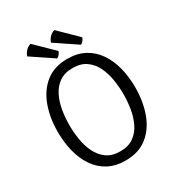

<svg xmlns="http://www.w3.org/2000/svg" viewBox="-208 -1015 1068 1157"><g transform="rotate(-30 326.5 -436.0)"><path d="M138 -342Q138 -293.5 146 -242.5Q154 -191.5 174.8 -148.5Q195.5 -105.5 232.2 -78.8Q269 -52 326.5 -52Q383.5 -52 420.2 -78.8Q457 -105.5 477.5 -148.5Q498 -191.5 506 -242.5Q514 -293.5 514 -342Q514 -390.5 506 -441.2Q498 -492 477.5 -535Q457 -578 420.2 -604.5Q383.5 -631 326.5 -631Q269 -631 232.2 -604.5Q195.5 -578 174.8 -535Q154 -492 146 -441.2Q138 -390.5 138 -342ZM57 -342Q57 -439.5 86.2 -519.8Q115.5 -600 175.2 -647.5Q235 -695 326.5 -695Q395.5 -695 446.2 -667.5Q497 -640 530.2 -591.2Q563.5 -542.5 579.8 -478.8Q596 -415 596 -342Q596 -244 566.8 -163.5Q537.5 -83 477.8 -35.5Q418 12 326.5 12Q257 12 206.2 -15.5Q155.5 -43 122.2 -92Q89 -141 73 -205Q57 -269 57 -342ZM180.5 -884 304.5 -762.5Q301.5 -752 294.2 -742.5Q287 -733 276 -727L125 -828.5Q131 -847 145.5 -862.8Q160 -878.5 180.5 -884ZM346 -884 470 -762.5Q467 -752 459.8 -742.5Q452.5 -733 441.5 -727L290.5 -828.5Q296.5 -847 311 -862.8Q325.5 -878.5 346 -884Z"/></g></svg>

Font: Signika SC
Style: Regular
Weight: 300
Designer: Anna Giedryś
Foundry: Anna Giedryś
Version: Version 2.000